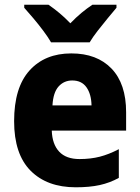

<svg xmlns="http://www.w3.org/2000/svg" viewBox="-20 -786 594 816"><path d="M283 -559Q392 -559 454 -494.5Q516 -430 516 -309V-231H200Q202 -173 231.5 -141.5Q261 -110 318 -110Q365 -110 404 -120Q443 -130 485 -152V-30Q447 -9 404 0.5Q361 10 302 10Q180 10 110 -60.5Q40 -131 40 -271Q40 -414 105.5 -486.5Q171 -559 283 -559ZM287 -444Q252 -444 229 -418.5Q206 -393 203 -338H369Q368 -386 347.5 -415Q327 -444 287 -444ZM197 -606Q185 -627 164.5 -654.5Q144 -682 122 -708Q100 -734 83 -753V-766H186Q209 -750 232 -731Q255 -712 279 -687Q303 -712 326.5 -731.5Q350 -751 373 -766H475V-753Q459 -734 437.5 -708Q416 -682 395 -655Q374 -628 361 -606Z"/></svg>

Font: Noto Sans Armenian SemiCondensed ExtraBold
Style: Regular
Weight: 800
Width: 4
Designer: Monotype Design Team
Foundry: Monotype Imaging Inc.
Version: Version 2.008; ttfautohint (v1.8.4.7-5d5b)